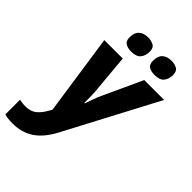

<svg xmlns="http://www.w3.org/2000/svg" viewBox="-352 -871 1223 1223"><g transform="rotate(45 259.0 -259.5)"><path d="M7 240Q-20 240 -37.5 237.5Q-55 235 -66 231V99Q-55 101 -41.5 103Q-28 105 -11 105Q34 105 62.5 82Q91 59 113 19L125 -3L45 -549H211L234 -296Q237 -266 237.5 -234Q238 -202 238 -176H242Q250 -200 261 -230.5Q272 -261 286 -291L405 -549H584L255 74Q210 159 150 199.5Q90 240 7 240ZM428 -618Q397 -618 377 -630Q357 -642 357 -675Q357 -718 379 -738.5Q401 -759 442 -759Q469 -759 490.5 -747.5Q512 -736 512 -702Q512 -664 493 -641Q474 -618 428 -618ZM218 -618Q187 -618 166.5 -630Q146 -642 146 -675Q146 -718 168.5 -738.5Q191 -759 231 -759Q258 -759 280 -747.5Q302 -736 302 -702Q302 -664 282.5 -641Q263 -618 218 -618Z"/></g></svg>

Font: Noto Sans ExtraBold
Style: Italic
Weight: 800
Italic angle: -12°
Designer: Monotype Design Team
Foundry: Monotype Imaging Inc.
Version: Version 2.013; ttfautohint (v1.8.4.7-5d5b)